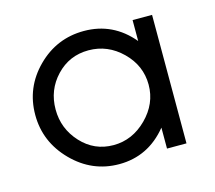

<svg xmlns="http://www.w3.org/2000/svg" viewBox="-74 -537 714 638"><g transform="rotate(-15 283.0 -218.0)"><path d="M263 11Q170 11 102.5 -57.5Q35 -126 35 -219Q35 -313 102 -380Q169 -447 263 -447Q363 -447 429 -368V-440H496V2H429V-70Q363 11 263 11ZM261 -55Q326 -55 375.5 -104.5Q425 -154 425 -219Q425 -285 376 -333Q327 -381 261 -381Q195 -381 150 -333.5Q105 -286 105 -219Q105 -153 150 -104Q195 -55 261 -55Z"/></g></svg>

Font: Arcon
Style: Regular
Weight: 400
Designer: M. Zarth
Foundry: martin zarth - visuelle & digitale kommunikation
Version: Version 1.131;PS 001.131;hotconv 1.0.70;makeotf.lib2.5.58329